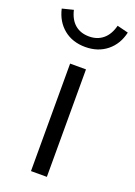

<svg xmlns="http://www.w3.org/2000/svg" viewBox="-195 -784 590 841"><g transform="rotate(20 100.0 -364.0)"><path d="M137 -501V0H63V-501ZM100 -641Q138 -641 164.5 -663Q191 -685 202 -728L254 -715Q241 -658 200 -625Q159 -592 100 -592Q40 -592 -0.5 -625Q-41 -658 -54 -715L-2 -728Q8 -685 34 -663Q60 -641 100 -641Z"/></g></svg>

Font: Red Hat Display
Style: Regular
Weight: 400
Designer: Pentagram / MCKL
Foundry: Pentagram / MCKL
Version: Version 1.003; Red Hat Display